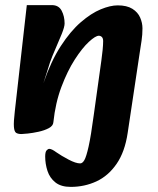

<svg xmlns="http://www.w3.org/2000/svg" viewBox="-20 -511 618 752"><path d="M257 221Q219 221 197 203.5Q175 186 166 158.5Q157 131 157 102Q157 84 162.5 78Q168 72 173 72Q178 72 185 75.5Q192 79 200 85Q220 99 248.5 114Q277 129 294 129Q303 129 310.5 116Q318 103 327 63Q336 23 347 -59L377 -274Q380 -294 382 -315.5Q384 -337 384 -350Q384 -361 379 -366Q374 -371 367 -371Q354 -371 328 -347Q302 -323 273 -278Q244 -233 220.5 -170.5Q197 -108 189 -32L150 -185Q180 -272 218 -330.5Q256 -389 296.5 -424Q337 -459 374.5 -474.5Q412 -490 441 -490Q477 -490 498.5 -476.5Q520 -463 529 -442Q538 -421 538 -400Q538 -375 534.5 -352Q531 -329 527 -303L480 10Q469 84 436.5 131Q404 178 357.5 199.5Q311 221 257 221ZM64 14Q51 14 43.5 9.5Q36 5 34.5 -14Q33 -33 38 -75L85 -491H183Q210 -491 221.5 -469Q233 -447 233 -419Q233 -406 222 -378.5Q211 -351 197.5 -320.5Q184 -290 176 -267L150 -185L206 -191L189 -32Q188 -18 171 -9Q154 0 131 5Q108 10 89 12Q70 14 64 14Z"/></svg>

Font: Alkatra
Style: Regular
Weight: 400
Designer: Suman Bhandary
Version: Version 1.100;gftools[0.9.22]